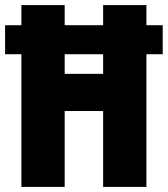

<svg xmlns="http://www.w3.org/2000/svg" viewBox="-25 -734 659 754"><path d="M59 0H229V-298H380V0H550V-521H614V-635H550V-714H380V-635H229V-714H59V-635H-5V-521H59ZM229 -444V-521H380V-444Z"/></svg>

Font: Noto Sans Oriya ExtCond Blk
Style: Regular
Weight: 900
Width: 2
Designer: Amélie Bonet and Sol Matas
Foundry: Google LLC
Version: Version 2.006